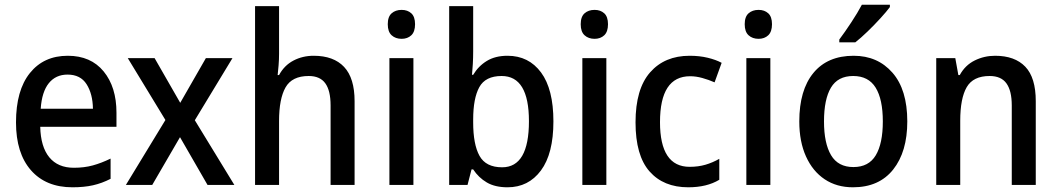

<svg xmlns="http://www.w3.org/2000/svg" viewBox="-20 -786 4494 816"><path d="M268 -549Q366 -549 420.5 -482.5Q475 -416 475 -307V-247H151Q153 -162 189.5 -117.5Q226 -73 294 -73Q338 -73 374.5 -83Q411 -93 450 -112V-26Q413 -7 375 1.5Q337 10 288 10Q175 10 111.5 -62.5Q48 -135 48 -266Q48 -402 107 -475.5Q166 -549 268 -549ZM267 -469Q217 -469 187.5 -432.5Q158 -396 153 -324H375Q374 -387 348 -428Q322 -469 267 -469Z M683 -276 523 -539H637L746 -349L855 -539H968L808 -275L976 0H862L745 -203L627 0H515Z M1166 -557Q1166 -533 1164 -508.5Q1162 -484 1160 -467H1166Q1188 -508 1227 -528.5Q1266 -549 1313 -549Q1398 -549 1442.5 -501.5Q1487 -454 1487 -356V0H1385V-338Q1385 -401 1362.5 -432Q1340 -463 1292 -463Q1221 -463 1193.5 -414.5Q1166 -366 1166 -272V0H1064V-760H1166Z M1687 -744Q1712 -744 1728 -729.5Q1744 -715 1744 -683Q1744 -651 1728 -636Q1712 -621 1687 -621Q1661 -621 1644.5 -636Q1628 -651 1628 -683Q1628 -715 1644.5 -729.5Q1661 -744 1687 -744ZM1737 -539V0H1635V-539Z M1991 -568Q1991 -541 1989.5 -514Q1988 -487 1986 -468H1991Q2013 -505 2049 -527Q2085 -549 2137 -549Q2227 -549 2279.5 -478Q2332 -407 2332 -270Q2332 -133 2279 -61.5Q2226 10 2137 10Q2084 10 2049 -10.5Q2014 -31 1991 -66H1984L1967 0H1889V-760H1991ZM2112 -463Q2043 -463 2017 -415.5Q1991 -368 1991 -278V-266Q1991 -172 2018 -123.5Q2045 -75 2114 -75Q2228 -75 2228 -271Q2228 -463 2112 -463Z M2507 -744Q2532 -744 2548 -729.5Q2564 -715 2564 -683Q2564 -651 2548 -636Q2532 -621 2507 -621Q2481 -621 2464.5 -636Q2448 -651 2448 -683Q2448 -715 2464.5 -729.5Q2481 -744 2507 -744ZM2557 -539V0H2455V-539Z M2905 10Q2800 10 2740.5 -57.5Q2681 -125 2681 -266Q2681 -408 2743 -478.5Q2805 -549 2911 -549Q2953 -549 2988 -540.5Q3023 -532 3047 -519L3017 -436Q2992 -447 2965 -454.5Q2938 -462 2913 -462Q2785 -462 2785 -267Q2785 -77 2911 -77Q2948 -77 2978.5 -86Q3009 -95 3037 -111V-22Q2984 10 2905 10Z M3204 -744Q3229 -744 3245 -729.5Q3261 -715 3261 -683Q3261 -651 3245 -636Q3229 -621 3204 -621Q3178 -621 3161.5 -636Q3145 -651 3145 -683Q3145 -715 3161.5 -729.5Q3178 -744 3204 -744ZM3254 -539V0H3152V-539Z M3836 -270Q3836 -141 3776 -65.5Q3716 10 3605 10Q3536 10 3485 -24Q3434 -58 3405.5 -121Q3377 -184 3377 -270Q3377 -403 3437 -476Q3497 -549 3608 -549Q3710 -549 3773 -477Q3836 -405 3836 -270ZM3482 -270Q3482 -177 3512 -126.5Q3542 -76 3607 -76Q3672 -76 3702 -126Q3732 -176 3732 -270Q3732 -364 3701.5 -413.5Q3671 -463 3606 -463Q3541 -463 3511.5 -413.5Q3482 -364 3482 -270ZM3762 -756Q3748 -737 3722 -708.5Q3696 -680 3667 -652Q3638 -624 3615 -606H3547V-618Q3571 -650 3598 -691Q3625 -732 3643 -766H3762Z M4209 -549Q4293 -549 4337.5 -502.5Q4382 -456 4382 -356V0H4280V-338Q4280 -400 4257.5 -431.5Q4235 -463 4186 -463Q4116 -463 4088.5 -415.5Q4061 -368 4061 -273V0H3959V-539H4040L4053 -467H4059Q4082 -509 4122.5 -529Q4163 -549 4209 -549Z"/></svg>

Font: Noto Sans Gurmukhi UI SemiCondensed Medium
Style: Regular
Weight: 500
Width: 4
Designer: Jelle Bosma - Monotype Design Team
Foundry: Monotype Imaging Inc.
Version: Version 2.004; ttfautohint (v1.8.4.7-5d5b)